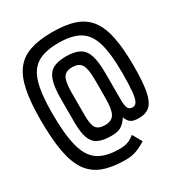

<svg xmlns="http://www.w3.org/2000/svg" viewBox="-191 -930 981 1060"><g transform="rotate(-30 300.0 -400.0)"><path d="M300 7Q215.5 7 158 -14.5Q100.5 -36 66.5 -84.8Q32.5 -133.5 17.5 -215.8Q2.5 -298 2.5 -419.5Q2.5 -530 17.5 -604.5Q32.5 -679 66.5 -723.5Q100.5 -768 158 -787.5Q215.5 -807 300 -807Q385 -807 442.2 -787.5Q499.5 -768 533.5 -723.5Q567.5 -679 582.5 -604.5Q597.5 -530 597.5 -419.5Q597.5 -320 586.8 -262.2Q576 -204.5 550.2 -180.2Q524.5 -156 479 -156Q446 -156 429.8 -166.2Q413.5 -176.5 403 -204Q381.5 -171.5 359.2 -159.2Q337 -147 298 -147Q245 -147 214.5 -162.5Q184 -178 171 -214.5Q158 -251 158 -315.5V-462.5Q158 -535 171 -576.5Q184 -618 214.5 -635.5Q245 -653 298 -653Q353 -653 384.5 -635.5Q416 -618 429 -576.5Q442 -535 442 -462.5V-298.5Q442 -256.5 450 -240.8Q458 -225 479 -225Q496.5 -225 506 -243Q515.5 -261 519.5 -303.5Q523.5 -346 523.5 -419.5Q523.5 -541 503 -610.5Q482.5 -680 433.8 -709Q385 -738 300 -738Q215 -738 166.2 -709Q117.5 -680 97 -610.5Q76.5 -541 76.5 -419.5Q76.5 -284 97 -205.8Q117.5 -127.5 166.2 -94.8Q215 -62 300 -62Q331.5 -62 352.8 -69.2Q374 -76.5 398 -95.5L432 -35.5Q392.5 -11.5 364.2 -2.2Q336 7 300 7ZM298 -216Q341 -216 357.2 -244.5Q373.5 -273 373.5 -348.5V-462.5Q373.5 -532 357.2 -558Q341 -584 298 -584Q257.5 -584 242 -558Q226.5 -532 226.5 -462.5V-315.5Q226.5 -259 242 -237.5Q257.5 -216 298 -216Z"/></g></svg>

Font: Victor Mono Thin
Style: Regular
Weight: 100
Monospace: yes
Designer: Rune Bjørnerås
Version: Version 1.561;gftools[0.9.30]